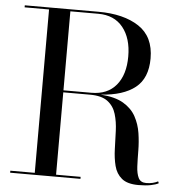

<svg xmlns="http://www.w3.org/2000/svg" viewBox="-53 -801 812 857"><g transform="rotate(5 353.0 -372.5)"><path d="M23.5 -9H133V-741H23.5V-750H353.5Q467 -750 535.2 -705Q603.5 -660 603.5 -562.5Q603.5 -474 550 -431.5Q496.5 -389 396 -382.5Q460.5 -378 498 -355.8Q535.5 -333.5 554 -299.5Q572.5 -265.5 578.5 -226.2Q584.5 -187 584.8 -148.2Q585 -109.5 586.5 -77.5Q588 -45.5 597.5 -26.2Q607 -7 632 -7Q648 -7 661.2 -10.2Q674.5 -13.5 685 -19L688.5 -11Q676.5 -4 653.5 0.5Q630.5 5 598.5 5Q548.5 5 523.5 -15.8Q498.5 -36.5 489.8 -70.8Q481 -105 479.8 -145.8Q478.5 -186.5 477 -227.2Q475.5 -268 465.2 -302.2Q455 -336.5 428 -357.2Q401 -378 348.5 -378H228.5V-9H338.5V0H23.5ZM353.5 -741H228.5V-387H353.5Q425.5 -387 464.5 -433.8Q503.5 -480.5 503.5 -562.5Q503.5 -644 464.5 -692.5Q425.5 -741 353.5 -741Z"/></g></svg>

Font: Bodoni* 24pt
Style: Regular
Weight: 400
Version: Version 2.3